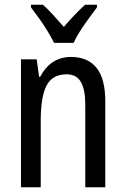

<svg xmlns="http://www.w3.org/2000/svg" viewBox="-20 -786 527 806"><path d="M277 -547Q348 -547 385 -501.5Q422 -456 422 -360V0H338V-347Q338 -410 319.5 -442Q301 -474 260 -474Q200 -474 175.5 -427Q151 -380 151 -279V0H68V-537H134L144 -464H149Q163 -491 182 -509.5Q201 -528 225.5 -537.5Q250 -547 277 -547ZM387 -755Q372 -735 353 -709Q334 -683 316.5 -656Q299 -629 289 -606H207Q196 -628 180 -654.5Q164 -681 145.5 -707Q127 -733 110 -755V-766H160Q180 -749 202.5 -724Q225 -699 248 -673Q273 -702 292.5 -722.5Q312 -743 337 -766H387Z"/></svg>

Font: Noto Sans Display Condensed
Style: Regular
Weight: 400
Width: 3
Designer: Monotype Design Team
Foundry: Monotype Imaging Inc.
Version: Version 2.003